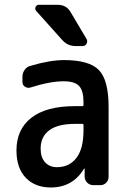

<svg xmlns="http://www.w3.org/2000/svg" viewBox="-20 -785 540 814"><path d="M297.9 -259.8Q224.6 -259.8 188.5 -232.4Q152.3 -205.1 152.3 -155.3Q152.3 -117.2 171.4 -96.7Q190.4 -76.2 221.7 -76.2Q273.4 -76.2 303.7 -115.2Q334 -154.3 334 -232.4V-254.9Q334 -259.8 329.1 -259.8ZM195.3 9.8Q128.9 9.8 89.4 -31.2Q49.8 -72.3 49.8 -147.5Q49.8 -236.3 112.8 -285.6Q175.8 -335 297.9 -335H329.1Q334 -335 334 -339.8V-351.6Q334 -400.4 315.4 -420.4Q296.9 -440.4 250 -440.4Q192.4 -440.4 109.4 -414.1Q97.7 -410.2 86.4 -417Q75.2 -423.8 75.2 -436.5V-460Q75.2 -475.6 84.5 -488.8Q93.8 -502 109.4 -505.9Q191.4 -530.3 252 -530.3Q358.4 -530.3 399.4 -487.8Q440.4 -445.3 440.4 -332V-35.2Q440.4 -20.5 430.2 -10.3Q419.9 0 405.3 0H376Q361.3 0 350.6 -9.8Q339.8 -19.5 338.9 -35.2V-69.3Q338.9 -70.3 337.9 -70.3Q335.9 -70.3 335.9 -69.3Q288.1 9.8 195.3 9.8ZM224.6 -764.6Q260.7 -764.6 278.3 -735.4L346.7 -620.1Q352.5 -610.4 347.2 -600.1Q341.8 -589.8 330.1 -589.8H299.8Q265.6 -589.8 242.2 -617.2L133.8 -738.3Q127 -746.1 130.9 -755.4Q134.8 -764.6 144.5 -764.6Z"/></svg>

Font: Rounded-L Mgen+ 1m medium
Style: Regular
Weight: 500
Designer: [Source Han Sans]
Ryoko NISHIZUKA  (kana & ideographs); Paul D. Hunt (Latin, Greek & Cyrillic); Wenlong ZHANG  (bopomofo
Version: Version 1.059.20150602